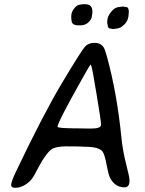

<svg xmlns="http://www.w3.org/2000/svg" viewBox="-20 -909 679 901"><path d="M406.2 -305.7Q454.1 -305.7 454.1 -322.8V-326.7Q454.1 -341.3 433.8 -462.9Q413.6 -584.5 409.9 -595.5Q406.2 -606.4 404.8 -606.4Q403.3 -606.4 365.7 -539.6Q250 -334 250 -314Q250 -306.6 350.1 -306.6L397.9 -305.7ZM357.4 -790H349.1Q315.9 -790 315.9 -813L314.5 -820.3V-833.5Q314.5 -852.5 328.4 -869.9Q342.3 -887.2 356.4 -887.2Q359.4 -888.2 361.3 -888.2L367.7 -889.2H379.4Q413.6 -889.2 413.6 -855.5V-849.1L411.6 -835.9Q411.6 -820.8 396.2 -805.4Q380.9 -790 357.4 -790ZM500.5 -774.4Q484.9 -774.4 484.9 -793.9Q483.4 -798.3 483.4 -798.8V-810.1Q483.4 -831.1 501.5 -853.5Q519.5 -876 540.5 -876Q543.5 -877 545.4 -877L551.8 -877.9H559.6Q564 -876.5 568.4 -876.5Q583 -876.5 583 -863.3L584.5 -859.4V-850.6L584 -848.6V-847.2Q584 -814.5 564.2 -794.7Q544.4 -774.9 526.4 -774.9Q522.5 -773.9 521 -773.9L513.7 -772.9H506.8Q503.9 -774.4 500.5 -774.4ZM466.3 -687Q472.2 -678.2 481.4 -645Q529.3 -471.7 550.3 -258.3Q556.6 -198.2 572.3 -137.7Q587.9 -77.1 587.9 -61.5Q587.9 -29.8 564.5 -29.8Q521.5 -29.8 498 -71.3Q489.7 -85.9 480.2 -136Q470.7 -186 460.9 -198.2Q443.4 -220.2 380.9 -220.2L348.1 -221.7Q337.4 -222.2 289.6 -222.2Q241.7 -221.7 222.7 -209Q193.4 -189 148.9 -102.1Q134.3 -73.2 123 -62Q88.9 -27.8 52.2 -27.8Q32.2 -27.8 32.2 -40Q32.2 -56.2 56.2 -106.4Q186 -378.4 274.2 -525.1Q362.3 -671.9 378.7 -689.9Q395 -708 423.6 -708Q452.1 -708 466.3 -687Z"/></svg>

Font: Averia Sans Libre
Style: Italic
Weight: 400
Italic angle: -7.90001°
Version: Version 1.002